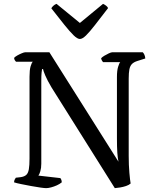

<svg xmlns="http://www.w3.org/2000/svg" viewBox="-20 -975 810 995"><path d="M219 0Q211 0 189.5 -3Q168 -6 141 -11Q114 -16 89.5 -21Q65 -26 53 -30Q53 -38 56 -44Q59 -50 62 -54L88 -57Q107 -60 116.5 -69Q126 -78 129.5 -98Q133 -118 133 -153V-578Q133 -612 138.5 -631Q144 -650 150 -655H63Q60 -658 57 -662.5Q54 -667 53 -675Q58 -681 69.5 -687.5Q81 -694 93 -699Q105 -704 110 -704H236L594 -137Q590 -155 588 -183.5Q586 -212 586 -258V-576Q586 -609 592 -628.5Q598 -648 603 -653H514Q512 -656 509 -660Q506 -664 504 -673Q509 -679 520.5 -686Q532 -693 544 -698.5Q556 -704 561 -704H720Q725 -699 728.5 -691Q732 -683 733 -672L692 -659Q673 -653 663.5 -643Q654 -633 650.5 -615.5Q647 -598 647 -567V-167Q647 -119 650.5 -79.5Q654 -40 657 -24Q648 -16 633 -11Q618 -6 602.5 -3.5Q587 -1 575 0L247 -522Q225 -559 214.5 -584Q204 -609 203 -617H198Q197 -612 195.5 -598Q194 -584 194 -555V-127Q194 -104 189 -87.5Q184 -71 179 -65L293 -52Q295 -50 297.5 -44Q300 -38 300 -30Q289 -21 274.5 -14.5Q260 -8 245 -4Q230 0 219 0ZM394 -773Q381 -773 361.5 -792Q342 -811 313.5 -846.5Q285 -882 246 -932Q249 -938 256.5 -945Q264 -952 273 -955L394 -856L514 -955Q523 -951 530.5 -945Q538 -939 540 -933Q500 -881 472 -845Q444 -809 425.5 -791Q407 -773 394 -773Z"/></svg>

Font: Texturina Medium 12pt Light
Style: Regular
Weight: 300
Version: Version 1.002